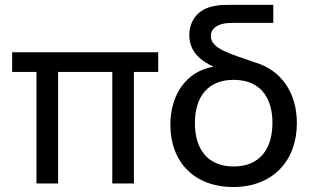

<svg xmlns="http://www.w3.org/2000/svg" viewBox="-20 -755 1282 790"><path d="M219 0V-459H442V0H531V-459H631V-540H30V-459H130V0Z M1031.5 -497.5C929 -533.5 847.5 -553.5 847.5 -606.5C847.5 -633.5 867 -649.5 894.5 -656.5C909 -660 926 -661 946.5 -661H1104.5V-735H926.5C904 -735 885.5 -735 865.5 -731C786.5 -718 759 -662 759 -610C759 -544.5 803 -506 858.5 -480.5C746 -461.5 681 -365.5 681 -241.5C681 -88 780 14.5 939.5 14.5C1102 14.5 1201.5 -93 1201.5 -248.5C1201.5 -371.5 1139 -465 1031.5 -497.5ZM941.5 -70C837.5 -70 782 -137.5 782 -248.5C782 -356 834.5 -426.5 941.5 -426.5C1046.5 -426.5 1101 -358.5 1101 -249.5C1101 -141 1047.5 -70 941.5 -70Z"/></svg>

Font: Hauora Medium
Style: Regular
Weight: 500
Designer: Wayne Shih
Foundry: WCYS
Version: Version 1.001;hotconv 1.0.109;makeotfexe 2.5.65596